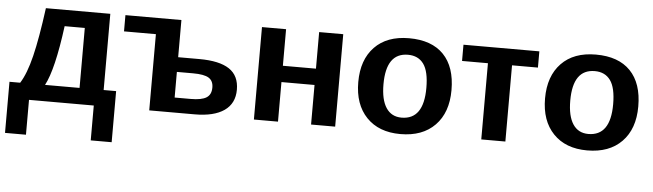

<svg xmlns="http://www.w3.org/2000/svg" viewBox="-47 -716 3718 1093"><g transform="rotate(5 1812.0 -169.5)"><path d="M126.5 0V199.2H6.8V-92.8H67.9Q103 -147.5 128.4 -251.2Q153.8 -355 176.8 -528.3H544.9V-92.8H616.2V199.2H496.6V0ZM210 -92.8H407.2V-435.5H292Q259.3 -185.1 210 -92.8Z M1072.3 -315.9Q1187 -315.9 1243.7 -278.3Q1300.3 -240.7 1300.3 -160.6Q1300.3 -82 1241.7 -41Q1183.1 0 1072.8 0H813.5V-435.5H631.3V-528.3H951.2V-315.9ZM951.2 -85.4H1043Q1105 -85.4 1132.6 -102.8Q1160.2 -120.1 1160.2 -160.6Q1160.2 -198.7 1133.8 -215.3Q1107.4 -231.9 1043.5 -231.9H951.2Z M1549.3 -226.1V0H1411.6V-528.3H1549.3V-319.3H1738.3V-528.3H1876V0H1738.3V-226.1Z M2517.6 -264.6Q2517.6 -136.2 2446.3 -63.2Q2375 9.8 2249 9.8Q2125.5 9.8 2055.2 -63.5Q1984.9 -136.7 1984.9 -264.6Q1984.9 -392.1 2055.2 -465.1Q2125.5 -538.1 2252 -538.1Q2381.3 -538.1 2449.5 -467.5Q2517.6 -397 2517.6 -264.6ZM2374 -264.6Q2374 -358.9 2343.3 -401.4Q2312.5 -443.8 2253.9 -443.8Q2128.9 -443.8 2128.9 -264.6Q2128.9 -176.3 2159.4 -130.1Q2189.9 -84 2247.6 -84Q2374 -84 2374 -264.6Z M2848.6 -435.5V0H2710.9V-435.5H2563V-528.3H2996.6V-435.5Z M3585 -264.6Q3585 -136.2 3513.7 -63.2Q3442.4 9.8 3316.4 9.8Q3192.9 9.8 3122.6 -63.5Q3052.2 -136.7 3052.2 -264.6Q3052.2 -392.1 3122.6 -465.1Q3192.9 -538.1 3319.3 -538.1Q3448.7 -538.1 3516.8 -467.5Q3585 -397 3585 -264.6ZM3441.4 -264.6Q3441.4 -358.9 3410.6 -401.4Q3379.9 -443.8 3321.3 -443.8Q3196.3 -443.8 3196.3 -264.6Q3196.3 -176.3 3226.8 -130.1Q3257.3 -84 3314.9 -84Q3441.4 -84 3441.4 -264.6Z"/></g></svg>

Font: Arimo
Style: Bold
Weight: 700
Designer: Steve Matteson
Foundry: Monotype Imaging Inc.
Version: Version 1.33